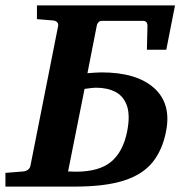

<svg xmlns="http://www.w3.org/2000/svg" viewBox="-46 -691 701 711"><path d="M-25.9 0V-50.8L41 -56.2Q50.3 -57.1 57.9 -62.7Q65.4 -68.4 66.9 -78.1L168.9 -592.8Q171.4 -602.5 165.8 -608.4Q160.2 -614.3 150.9 -615.2L90.8 -620.1V-670.9H602.1L569.8 -506.8H498L500 -591.8Q501.5 -613.8 482.9 -613.8H330.6Q323.2 -613.8 318.6 -608.6Q314 -603.5 313 -599.1L277.8 -419.9Q290 -420.9 304.4 -421.9Q318.8 -422.9 330.1 -422.9Q460.4 -422.9 524.9 -364.7Q589.4 -306.6 568.8 -204.1Q555.7 -136.2 519.5 -90.8Q483.4 -45.4 413.8 -22.7Q344.2 0 230 0ZM234.9 -55.2Q321.3 -55.2 365.5 -92Q409.7 -128.9 424.8 -204.1Q436.5 -263.7 424.1 -299.3Q411.6 -335 381.6 -350.6Q351.6 -366.2 310.1 -366.2Q302.2 -366.2 289.6 -364.7Q276.9 -363.3 267.1 -361.8L206.1 -56.2Q211.9 -56.2 219.7 -55.7Q227.5 -55.2 234.9 -55.2Z"/></svg>

Font: Charis
Style: Bold Italic
Weight: 700
Italic angle: -11°
Designer: Walt Agee, Miriam Martin, Annie Olsen, Victor Gaultney, Lorna Priest, Alan Ward, Bob Hallissy, Martin Hosken, Sharon Cor
Foundry: SIL Global
Version: Version 7.000